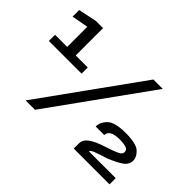

<svg xmlns="http://www.w3.org/2000/svg" viewBox="-125 -955 1231 1231"><g transform="rotate(45 491.0 -339.5)"><path d="M27.5 -375H324V-431H215V-679H150.5L24.5 -652.5V-593L137.5 -613.5V-431H27.5ZM191.5 0H276.5L761 -674H676ZM628 0H952.5V-56H710Q710 -66.5 736.2 -77.2Q762.5 -88 823 -106.5Q883 -130.5 918 -154.2Q953 -178 953 -215Q953 -247 921.5 -276.8Q890 -306.5 793.5 -306.5Q697 -306.5 662.2 -273.8Q627.5 -241 627.5 -199.5H705Q705 -224.5 728 -237.2Q751 -250 794 -250Q833 -250 854 -242.8Q875 -235.5 875 -214Q875 -196 851.5 -184Q828 -172 764.5 -151.5Q694.5 -129.5 661.2 -105Q628 -80.5 628 -47.5Z"/></g></svg>

Font: Anybody UltraCondensed Thin
Style: Bold
Weight: 700
Version: Version 1.111